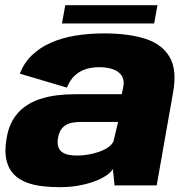

<svg xmlns="http://www.w3.org/2000/svg" viewBox="-20 -730 740 756"><path d="M216 7Q254 7 288 1Q322 -5 349.8 -15Q377.5 -25 397 -38Q416.5 -51 424.5 -64.5L431 0H597L661.5 -366Q677.5 -454.5 648.2 -505Q619 -555.5 553 -577Q487 -598.5 390.5 -598.5Q330.5 -598.5 277.2 -589.8Q224 -581 180.8 -562Q137.5 -543 106 -512.8Q74.5 -482.5 58 -440L243.5 -385Q255.5 -415 274.8 -432.8Q294 -450.5 318.5 -458Q343 -465.5 370.5 -465.5Q400 -465.5 424.2 -457.5Q448.5 -449.5 460.2 -430.2Q472 -411 463 -376.5L459.5 -359H275.5Q240 -359 204.5 -354.8Q169 -350.5 136 -339.5Q103 -328.5 75.8 -308.5Q48.5 -288.5 30 -256.8Q11.5 -225 5 -179Q-2.5 -131 5.8 -97.8Q14 -64.5 34 -44Q54 -23.5 82.8 -12.2Q111.5 -1 145.8 3Q180 7 216 7ZM283.5 -117.5Q267.5 -117.5 252.8 -120Q238 -122.5 226.8 -129.5Q215.5 -136.5 210.2 -149.8Q205 -163 208 -184.5Q211.5 -206 220 -219Q228.5 -232 241.2 -238.8Q254 -245.5 270 -247.8Q286 -250 304 -250H445L427 -174Q421 -160.5 405.8 -150Q390.5 -139.5 369.8 -132.2Q349 -125 326.5 -121.2Q304 -117.5 283.5 -117.5ZM224 -637.5H587L600 -709.5H237Z"/></svg>

Font: Anybody UltraCondensed Thin ExtraBold
Style: Italic
Weight: 800
Italic angle: -10°
Version: Version 1.111